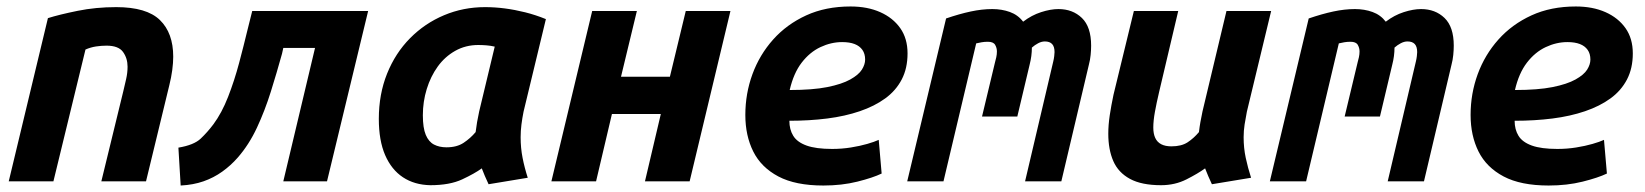

<svg xmlns="http://www.w3.org/2000/svg" viewBox="-20 -560 5080 593"><path d="M7 0 128 -504Q163 -515 219.5 -526.5Q276 -538 339 -538Q433 -538 474 -498Q515 -458 515 -385Q515 -366 512 -343.5Q509 -321 503 -297L431 0H293L361 -279Q365 -296 369.5 -315.5Q374 -335 374 -354Q374 -380 360 -399.5Q346 -419 309 -419Q293 -419 276.5 -416.5Q260 -414 244 -407L145 0Z M538 13 531 -104Q579 -112 600 -132Q621 -152 639 -176Q665 -211 684.5 -261Q704 -311 718.5 -365.5Q733 -420 744 -466L759 -526H1117L990 0H855L953 -412H855L851 -394Q835 -336 816.5 -277Q798 -218 773.5 -165.5Q749 -113 714 -73Q693 -49 666.5 -30Q640 -11 608.5 0Q577 11 538 13Z M1309 12Q1260 11 1224.5 -12.5Q1189 -36 1169.5 -81Q1150 -126 1150 -193Q1150 -269 1175.5 -332.5Q1201 -396 1246.5 -442Q1292 -488 1351.5 -513Q1411 -538 1478 -538Q1508 -538 1539 -534Q1570 -530 1602 -522Q1634 -514 1666 -501L1597 -215Q1593 -195 1590.5 -175.5Q1588 -156 1588 -136Q1588 -103 1594 -72.5Q1600 -42 1610 -11L1489 9Q1485 1 1477.5 -16.5Q1470 -34 1468 -40Q1446 -24 1407.5 -6Q1369 12 1309 12ZM1359 -105Q1391 -105 1412 -119Q1433 -133 1449 -152Q1451 -169 1453.5 -183Q1456 -197 1460 -216L1508 -416Q1495 -419 1482 -420Q1469 -421 1457 -421Q1418 -421 1386 -403Q1354 -385 1332 -354.5Q1310 -324 1298 -285Q1286 -246 1286 -204Q1286 -165 1295 -143.5Q1304 -122 1320.5 -113.5Q1337 -105 1359 -105Z M1683 0 1809 -526H1947L1898 -323H2049L2098 -526H2236L2110 0H1972L2021 -208H1870L1821 0Z M2523 13Q2437 13 2384 -15Q2331 -43 2306.5 -92Q2282 -141 2282 -205Q2282 -271 2304 -331Q2326 -391 2368 -438Q2410 -485 2470 -512.5Q2530 -540 2607 -540Q2659 -540 2698.5 -522.5Q2738 -505 2760.5 -473Q2783 -441 2783 -395Q2783 -349 2765 -314.5Q2747 -280 2714 -256Q2681 -232 2635.5 -216.5Q2590 -201 2535 -194Q2480 -187 2418 -187Q2418 -160 2430 -140.5Q2442 -121 2471 -110.5Q2500 -100 2550 -100Q2580 -100 2608 -104.5Q2636 -109 2658.5 -115.5Q2681 -122 2694 -128L2703 -24Q2676 -11 2628 1Q2580 13 2523 13ZM2419 -282Q2490 -282 2535 -291Q2580 -300 2606 -314.5Q2632 -329 2642 -345Q2652 -361 2652 -376Q2652 -394 2643.5 -406Q2635 -418 2619.5 -424Q2604 -430 2581 -430Q2547 -430 2514 -414.5Q2481 -399 2456 -366.5Q2431 -334 2419 -282Z M2782 0 2902 -503Q2943 -517 2978 -524.5Q3013 -532 3045 -532Q3074 -532 3099 -523Q3124 -514 3140 -493Q3166 -513 3195.5 -522.5Q3225 -532 3249 -532Q3293 -532 3321.5 -504.5Q3350 -477 3350 -419Q3350 -406 3348.5 -390.5Q3347 -375 3343 -360L3258 0H3146L3233 -370Q3235 -378 3236 -386.5Q3237 -395 3237 -399Q3237 -416 3229.5 -424Q3222 -432 3207 -432Q3197 -432 3186.5 -426.5Q3176 -421 3167 -413Q3167 -387 3160 -360L3122 -200H3013L3053 -367Q3055 -374 3057 -383Q3059 -392 3059 -401Q3059 -412 3053.5 -421.5Q3048 -431 3031 -431Q3021 -431 3012 -429.5Q3003 -428 2995 -426L2894 0Z M3566 12Q3506 12 3470 -7.5Q3434 -27 3418.5 -62.5Q3403 -98 3403 -147Q3403 -174 3407.5 -204Q3412 -234 3419 -267L3482 -526H3619L3560 -276Q3552 -242 3547 -214.5Q3542 -187 3542 -166Q3542 -147 3548 -134Q3554 -121 3566.5 -114.5Q3579 -108 3598 -108Q3629 -108 3648 -120.5Q3667 -133 3683 -152Q3685 -169 3687.5 -183Q3690 -197 3694 -216L3768 -526H3906L3831 -215Q3827 -195 3824 -175.5Q3821 -156 3821 -136Q3821 -103 3827.5 -72.5Q3834 -42 3844 -11L3723 9Q3719 1 3711.5 -16.5Q3704 -34 3702 -40Q3680 -24 3644.5 -6Q3609 12 3566 12Z M3902 0 4022 -503Q4063 -517 4098 -524.5Q4133 -532 4165 -532Q4194 -532 4219 -523Q4244 -514 4260 -493Q4286 -513 4315.5 -522.5Q4345 -532 4369 -532Q4413 -532 4441.5 -504.5Q4470 -477 4470 -419Q4470 -406 4468.5 -390.5Q4467 -375 4463 -360L4378 0H4266L4353 -370Q4355 -378 4356 -386.5Q4357 -395 4357 -399Q4357 -416 4349.5 -424Q4342 -432 4327 -432Q4317 -432 4306.5 -426.5Q4296 -421 4287 -413Q4287 -387 4280 -360L4242 -200H4133L4173 -367Q4175 -374 4177 -383Q4179 -392 4179 -401Q4179 -412 4173.5 -421.5Q4168 -431 4151 -431Q4141 -431 4132 -429.5Q4123 -428 4115 -426L4014 0Z M4763 13Q4677 13 4624 -15Q4571 -43 4546.5 -92Q4522 -141 4522 -205Q4522 -271 4544 -331Q4566 -391 4608 -438Q4650 -485 4710 -512.5Q4770 -540 4847 -540Q4899 -540 4938.5 -522.5Q4978 -505 5000.5 -473Q5023 -441 5023 -395Q5023 -349 5005 -314.5Q4987 -280 4954 -256Q4921 -232 4875.5 -216.5Q4830 -201 4775 -194Q4720 -187 4658 -187Q4658 -160 4670 -140.5Q4682 -121 4711 -110.5Q4740 -100 4790 -100Q4820 -100 4848 -104.5Q4876 -109 4898.5 -115.5Q4921 -122 4934 -128L4943 -24Q4916 -11 4868 1Q4820 13 4763 13ZM4659 -282Q4730 -282 4775 -291Q4820 -300 4846 -314.5Q4872 -329 4882 -345Q4892 -361 4892 -376Q4892 -394 4883.5 -406Q4875 -418 4859.5 -424Q4844 -430 4821 -430Q4787 -430 4754 -414.5Q4721 -399 4696 -366.5Q4671 -334 4659 -282Z"/></svg>

Font: Ubuntu Sans Mono
Style: Bold Italic
Weight: 700
Italic angle: -13.5°
Monospace: yes
Designer: Dalton Maag Ltd
Foundry: Dalton Maag Ltd
Version: Version 1.006